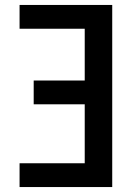

<svg xmlns="http://www.w3.org/2000/svg" viewBox="-20 -755 540 775"><path d="M59 0V-96H322V-334H116V-430H322V-639H59V-735H433V0Z"/></svg>

Font: Iosevka Algr
Style: Bold
Weight: 700
Monospace: yes
Designer: Belleve Invis
Foundry: Belleve Invis
Version: Version 26.0.2; ttfautohint (v1.8.3)